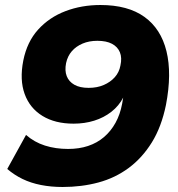

<svg xmlns="http://www.w3.org/2000/svg" viewBox="-20 -736 711 767"><path d="M230 11Q184 11 143.5 3Q103 -5 70 -21Q37 -37 9 -61L84 -197Q117 -168 159.5 -154.5Q202 -141 252 -141Q296 -141 332 -153Q368 -165 395.5 -188.5Q423 -212 441.5 -245.5Q460 -279 468 -322L472 -346Q455 -313 425 -289.5Q395 -266 356.5 -254Q318 -242 274 -242Q200 -242 149.5 -273Q99 -304 78.5 -360.5Q58 -417 73 -494Q88 -569 132.5 -618Q177 -667 241.5 -691.5Q306 -716 381 -716Q491 -716 557 -668.5Q623 -621 645 -531.5Q667 -442 643 -317Q625 -229 586.5 -167Q548 -105 494 -65Q440 -25 373 -7Q306 11 230 11ZM334 -385Q368 -385 394.5 -396.5Q421 -408 438.5 -427.5Q456 -447 461 -474Q468 -505 459 -527Q450 -549 427.5 -561Q405 -573 369 -573Q336 -573 310 -562Q284 -551 267 -531.5Q250 -512 244 -484Q238 -454 246.5 -432Q255 -410 277 -397.5Q299 -385 334 -385Z"/></svg>

Font: Nunito Sans 7pt SemiExpanded Black
Style: Italic
Weight: 900
Width: 6
Italic angle: -9°
Designer: Vernon Adams
Foundry: Vernon Adams
Version: Version 3.101;gftools[0.9.27]